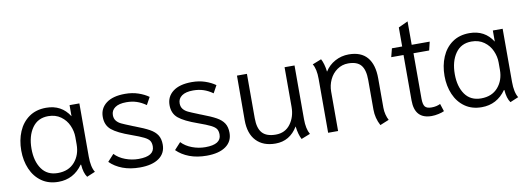

<svg xmlns="http://www.w3.org/2000/svg" viewBox="-54 -963 3561 1291"><g transform="rotate(-10 1726.5 -317.5)"><path d="M50 -240Q50 -311 74.5 -369Q99 -427 147 -461Q195 -495 264 -495Q369 -495 423 -409V-485H490V-122Q490 -50 513 -14L456 10Q434 -20 430 -77L427 -78Q365 10 261 10Q194 10 146.5 -23.5Q99 -57 74.5 -114Q50 -171 50 -240ZM424 -217V-267Q424 -307 406.5 -346.5Q389 -386 353.5 -411.5Q318 -437 268 -437Q197 -437 158.5 -382Q120 -327 120 -240Q120 -155 157.5 -102Q195 -49 267 -49Q341 -49 382.5 -97Q424 -145 424 -217Z M613 -64 656 -111Q684 -81 728 -64.5Q772 -48 818 -48Q926 -48 926 -115Q926 -139 916.5 -153.5Q907 -168 880 -181.5Q853 -195 797 -215Q706 -247 667.5 -279Q629 -311 629 -368Q629 -426 674 -460.5Q719 -495 803 -495Q852 -495 893 -481Q934 -467 963 -446L935 -395Q904 -417 872 -427.5Q840 -438 802 -438Q751 -438 724.5 -419Q698 -400 698 -368Q698 -345 710 -329.5Q722 -314 743 -304Q764 -294 807 -277Q812 -274 817.5 -272.5Q823 -271 827 -269Q893 -244 927 -225Q961 -206 977.5 -180.5Q994 -155 994 -115Q994 -56 947.5 -23Q901 10 817 10Q751 10 699.5 -9.5Q648 -29 613 -64Z M1069 -64 1112 -111Q1140 -81 1184 -64.5Q1228 -48 1274 -48Q1382 -48 1382 -115Q1382 -139 1372.5 -153.5Q1363 -168 1336 -181.5Q1309 -195 1253 -215Q1162 -247 1123.5 -279Q1085 -311 1085 -368Q1085 -426 1130 -460.5Q1175 -495 1259 -495Q1308 -495 1349 -481Q1390 -467 1419 -446L1391 -395Q1360 -417 1328 -427.5Q1296 -438 1258 -438Q1207 -438 1180.5 -419Q1154 -400 1154 -368Q1154 -345 1166 -329.5Q1178 -314 1199 -304Q1220 -294 1263 -277Q1268 -274 1273.5 -272.5Q1279 -271 1283 -269Q1349 -244 1383 -225Q1417 -206 1433.5 -180.5Q1450 -155 1450 -115Q1450 -56 1403.5 -23Q1357 10 1273 10Q1207 10 1155.5 -9.5Q1104 -29 1069 -64Z M1565 -181 1566 -485H1634V-182Q1634 -113 1663 -81Q1692 -49 1755 -49Q1819 -49 1855 -97.5Q1891 -146 1891 -214V-485H1959V-118Q1959 -52 1981 -14L1920 10Q1902 -24 1895 -80Q1841 10 1743 10Q1659 10 1612 -39.5Q1565 -89 1565 -181Z M2430 -101V-303Q2430 -372 2403.5 -404Q2377 -436 2316 -436Q2274 -436 2240.5 -412.5Q2207 -389 2189 -350.5Q2171 -312 2171 -269V0H2103V-368Q2103 -436 2081 -471L2142 -495Q2150 -481 2157 -457.5Q2164 -434 2167 -406Q2193 -448 2236.5 -471.5Q2280 -495 2330 -495Q2414 -495 2456 -445.5Q2498 -396 2498 -302V-101Q2498 -77 2504 -54Q2510 -31 2519 -15L2458 10Q2430 -42 2430 -101Z M2693 -117V-427H2609L2624 -485H2694V-615L2759 -645V-485H2882L2868 -427H2761V-117Q2761 -78 2773 -62.5Q2785 -47 2818 -47Q2852 -47 2878 -60L2895 -8Q2881 -1 2856 4.5Q2831 10 2809 10Q2693 10 2693 -117Z M2940 -240Q2940 -311 2964.5 -369Q2989 -427 3037 -461Q3085 -495 3154 -495Q3259 -495 3313 -409V-485H3380V-122Q3380 -50 3403 -14L3346 10Q3324 -20 3320 -77L3317 -78Q3255 10 3151 10Q3084 10 3036.5 -23.5Q2989 -57 2964.5 -114Q2940 -171 2940 -240ZM3314 -217V-267Q3314 -307 3296.5 -346.5Q3279 -386 3243.5 -411.5Q3208 -437 3158 -437Q3087 -437 3048.5 -382Q3010 -327 3010 -240Q3010 -155 3047.5 -102Q3085 -49 3157 -49Q3231 -49 3272.5 -97Q3314 -145 3314 -217Z"/></g></svg>

Font: Niramit Light
Style: Regular
Weight: 300
Designer: Katatrad Aksorn Co.,Ltd.
Foundry: Cadson Demak Co.,Ltd.
Version: Version 1.000; ttfautohint (v1.6)